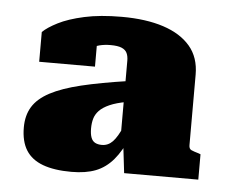

<svg xmlns="http://www.w3.org/2000/svg" viewBox="-39 -770 628 521"><g transform="rotate(5 274.5 -509.5)"><path d="M306 -553V-496Q278 -491 260 -483Q242 -475 232.5 -465Q223 -455 219.5 -443Q216 -431 216 -416Q216 -401 219.5 -391.5Q223 -382 230.5 -378Q238 -374 249 -374Q266 -374 278.5 -387Q291 -400 304 -430L324 -403Q307 -363 286.5 -339Q266 -315 239 -304.5Q212 -294 173 -294Q126 -294 95 -305.5Q64 -317 49 -341Q34 -365 34 -403Q34 -436 48.5 -459.5Q63 -483 95 -500Q127 -517 179 -529.5Q231 -542 306 -553ZM316 -303 306 -388 298 -379V-608Q298 -620 294 -628.5Q290 -637 279.5 -641.5Q269 -646 249 -646Q233 -646 219 -642.5Q205 -639 195 -633.5Q185 -628 181 -621Q178 -627 179.5 -636.5Q181 -646 188.5 -654Q196 -662 212 -663V-584H60V-665Q73 -678 100.5 -692Q128 -706 171 -715.5Q214 -725 273 -725Q339 -725 386.5 -709.5Q434 -694 460 -663.5Q486 -633 486 -586V-394Q486 -384 492.5 -381Q499 -378 513 -374L518 -372V-303Z"/></g></svg>

Font: Roboto Serif Black
Style: Regular
Weight: 900
Designer: Greg Gazdowicz
Foundry: Commercial Type
Version: Version 1.008